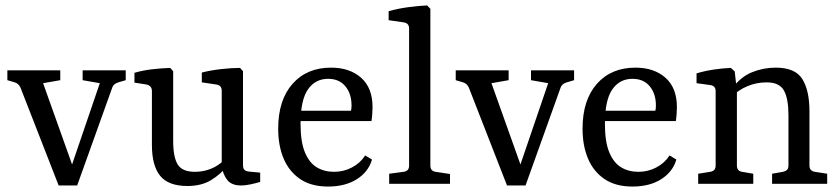

<svg xmlns="http://www.w3.org/2000/svg" viewBox="-20 -674 3073 704"><path d="M346 -369 283 -380V-416H441V-380L414 -372Q397 -367 392 -354L263 6H218ZM247 6H195L55 -353Q48 -368 34 -372L7 -380V-416H201V-380L138 -369L260 -27Z M814 -66Q788 -34 753 -13Q718 8 667 8Q598 8 567.5 -29Q537 -66 537 -143V-340Q537 -359 518 -364L473 -371V-407Q503 -416 538 -420Q573 -424 604 -425L615 -413V-157Q615 -98 631.5 -71Q648 -44 695 -44Q725 -44 753 -55Q781 -66 805 -90ZM934 -7Q921 -3 901 1.5Q881 6 863 6Q829 6 813 -14.5Q797 -35 793 -66V-341Q793 -361 774 -364L720 -372V-408Q751 -416 789.5 -420.5Q828 -425 860 -425L871 -413V-69Q871 -56 876.5 -51Q882 -46 892 -45L934 -41Z M1000 -202Q1000 -307 1052.5 -366.5Q1105 -426 1194 -426Q1262 -426 1304 -389Q1346 -352 1346 -281Q1346 -271 1345 -256.5Q1344 -242 1342 -230H1057V-268H1267Q1268 -273 1268.5 -277Q1269 -281 1269 -287Q1269 -330 1246.5 -357.5Q1224 -385 1183 -385Q1136 -385 1109 -346Q1082 -307 1082 -220Q1082 -154 1098 -115.5Q1114 -77 1141.5 -60.5Q1169 -44 1205 -44Q1240 -44 1270.5 -60Q1301 -76 1319 -104L1344 -89Q1331 -44 1288.5 -17Q1246 10 1183 10Q1121 10 1080.5 -17.5Q1040 -45 1020 -92.5Q1000 -140 1000 -202Z M1558 -67Q1558 -47 1577 -44L1630 -36V0H1407V-37L1460 -44Q1480 -47 1480 -66V-570Q1480 -589 1460 -592L1405 -600V-633Q1436 -642 1475.5 -647.5Q1515 -653 1546 -654L1558 -642Z M1990 -369 1927 -380V-416H2085V-380L2058 -372Q2041 -367 2036 -354L1907 6H1862ZM1891 6H1839L1699 -353Q1692 -368 1678 -372L1651 -380V-416H1845V-380L1782 -369L1904 -27Z M2116 -202Q2116 -307 2168.5 -366.5Q2221 -426 2310 -426Q2378 -426 2420 -389Q2462 -352 2462 -281Q2462 -271 2461 -256.5Q2460 -242 2458 -230H2173V-268H2383Q2384 -273 2384.5 -277Q2385 -281 2385 -287Q2385 -330 2362.5 -357.5Q2340 -385 2299 -385Q2252 -385 2225 -346Q2198 -307 2198 -220Q2198 -154 2214 -115.5Q2230 -77 2257.5 -60.5Q2285 -44 2321 -44Q2356 -44 2386.5 -60Q2417 -76 2435 -104L2460 -89Q2447 -44 2404.5 -17Q2362 10 2299 10Q2237 10 2196.5 -17.5Q2156 -45 2136 -92.5Q2116 -140 2116 -202Z M2811 0V-37L2851 -44Q2860 -46 2865.5 -51Q2871 -56 2871 -67V-252Q2871 -312 2854.5 -342Q2838 -372 2791 -372Q2754 -372 2720.5 -358Q2687 -344 2660 -317L2663 -348Q2695 -392 2737 -409Q2779 -426 2824 -426Q2896 -426 2922 -384Q2948 -342 2948 -266V-67Q2948 -47 2968 -44L3013 -37V0ZM2540 0V-37L2584 -44Q2604 -47 2604 -67V-340Q2604 -359 2585 -362L2534 -369V-405Q2564 -414 2597.5 -419Q2631 -424 2660 -425L2674 -412L2682 -340V-67Q2682 -47 2701 -44L2742 -37V0Z"/></svg>

Font: Rasa
Style: Regular
Weight: 400
Designer: Anna Giedrys (Yrsa+Rasa design), David Brezina (Yrsa art-direction, Rasa art-direction, design)
Foundry: Rosetta Type Foundry
Version: Version 2.004